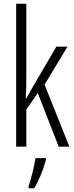

<svg xmlns="http://www.w3.org/2000/svg" viewBox="-20 -780 394 1021"><path d="M120 -760H66V0H120V-198L181 -285L292 0H349L217 -330L339 -532H280L151 -312C140 -293 131 -277 119 -255H117C119 -295 120 -330 120 -372ZM224 61H168C164 101 144 175 132 211V221H162C188 179 211 119 224 71Z"/></svg>

Font: Noto Sans Display Condensed Light
Style: Regular
Weight: 300
Width: 3
Designer: Monotype Design Team
Foundry: Monotype Imaging Inc.
Version: Version 1.900